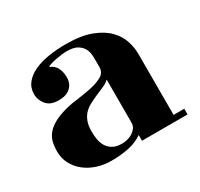

<svg xmlns="http://www.w3.org/2000/svg" viewBox="-127 -673 943 905"><g transform="rotate(-30 344.5 -221.0)"><path d="M253 -376Q253 -341 230.5 -320.5Q208 -300 167 -300Q121 -300 100 -326Q79 -352 79 -383Q79 -418 99.5 -443Q120 -468 154 -483.5Q188 -499 232.5 -506Q277 -513 325 -513Q409 -513 462.5 -492.5Q516 -472 546.5 -440.5Q577 -409 588.5 -372.5Q600 -336 600 -304V30H658V61H410V30Q377 53 333.5 62Q290 71 240 71Q198 71 161.5 59Q125 47 97.5 25Q70 3 54 -27.5Q38 -58 38 -95Q38 -121 43 -143Q48 -165 61.5 -183Q75 -201 97.5 -215.5Q120 -230 156 -242Q193 -254 237 -259.5Q281 -265 319.5 -273Q358 -281 384 -295.5Q410 -310 410 -340V-369Q410 -381 409.5 -400Q409 -419 401 -437Q393 -455 372.5 -468.5Q352 -482 313 -482Q302 -482 286 -480Q270 -478 254 -475Q238 -472 224.5 -468Q211 -464 205 -459Q232 -448 242.5 -425.5Q253 -403 253 -376ZM410 -272Q396 -258 373.5 -249Q351 -240 327 -229Q307 -220 288.5 -210Q270 -200 256 -185Q242 -170 234 -148Q226 -126 226 -94Q226 -74 229.5 -52.5Q233 -31 243.5 -13.5Q254 4 273 15Q292 26 323 26Q336 26 351 22.5Q366 19 379 11Q392 3 401 -9Q410 -21 410 -39Z"/></g></svg>

Font: Cafe24 ClassicType
Style: Regular
Weight: 400
Designer: Cafe24 thkim, hmlim, mnelim & 4IR
Foundry: Cafe24
Version: Version 1.000